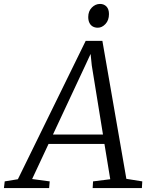

<svg xmlns="http://www.w3.org/2000/svg" viewBox="-80 -957 759 977"><path d="M-60 0 -56 -34 11 -45 356 -749H441L563 -47L644 -34L642 0H391.5L393.5 -34L481 -45L451.5 -224.5H167L83.5 -46L173 -34L170 0ZM189.5 -272.5H444L387 -624L381 -682.5L356.5 -629.5ZM418 -816Q403 -816 392 -822.2Q381 -828.5 375 -840.8Q369 -853 369 -870.5Q369 -900 387.2 -918.5Q405.5 -937 429 -937Q449 -937 461.8 -923.8Q474.5 -910.5 474.5 -885.5Q474.5 -854 456.8 -835Q439 -816 418 -816Z"/></svg>

Font: Merriweather 24pt Light
Style: Italic
Weight: 300
Italic angle: -7.8°
Version: Version 2.101